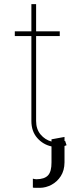

<svg xmlns="http://www.w3.org/2000/svg" viewBox="-20 -696 390 922"><path d="M227.3 -27 289.8 -38.4V-18.8Q291.2 -19.2 292.6 -19.9L299.7 1.4Q294.4 3.6 289.8 5V83.8Q289.4 122.5 272 149.7Q254.6 176.8 227.6 191.2Q200.6 205.6 171.9 206Q168.7 205.6 165 205.8Q161.2 206 157.3 206Q150.9 206 145.4 205.8Q139.9 205.6 137.8 204.5V161.9Q144.2 164.1 154.8 164.8Q193.5 164.4 210.6 146.1Q227.6 127.8 227.3 83.8V7.1Q186.4 -1.8 158.6 -33.7Q130.7 -65.7 130.7 -115.1V-522.7H51.1V-545.5H130.7V-676.1H153.4V-545.5H267V-522.7H153.4V-115.1Q153.4 -76 174.7 -50.4Q196 -24.9 227.3 -16.3Z"/></svg>

Font: Inter Thin BETA
Style: Regular
Weight: 100
Designer: Rasmus Andersson
Foundry: rsms
Version: Version 3.011;git-f93a4a705